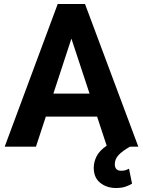

<svg xmlns="http://www.w3.org/2000/svg" viewBox="-20 -731 712 957"><path d="M3.4 0 267.6 -710.9H403.8L669.4 0H627.9Q590.8 21 571.5 41.3Q552.2 61.5 552.2 88.4Q552.2 102.1 559.6 111.1Q566.9 120.1 584.5 120.1Q598.6 120.1 607.7 116.7Q616.7 113.3 623 109.9L638.2 184.6Q626 191.9 606.7 199Q587.4 206.1 558.1 206.1Q512.2 206.1 479.7 180.4Q447.3 154.8 447.3 105.5Q447.3 76.2 461.4 48.1Q475.6 20 511.7 -4.9L463.9 -149.9H208.5L159.2 0ZM246.1 -264.6H426.3L335.9 -538.6Z"/></svg>

Font: Vazirmatn UI
Style: Bold
Weight: 700
Designer: Saber Rastikerdar
Foundry: Saber Rastikerdar
Version: Version 33.003